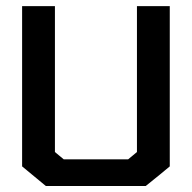

<svg xmlns="http://www.w3.org/2000/svg" viewBox="-20 -620 640 640"><path d="M545.9 -599.6Q545.9 -421.9 545.9 -65.4Q519.5 -43 465.8 0Q355.5 0 132.8 0Q106.4 -21.5 53.7 -65.4Q53.7 -243.2 53.7 -599.6Q89.8 -599.6 163.1 -599.6Q163.1 -437.5 163.1 -113.3Q172.9 -105.5 192.4 -88.9Q263.7 -88.9 407.2 -88.9Q417 -97.7 436.5 -113.3Q436.5 -275.4 436.5 -599.6Q472.7 -599.6 545.9 -599.6Z"/></svg>

Font: Bestnet font
Style: Regular
Weight: 400
Version: Version 1.0